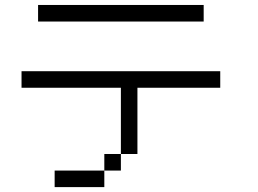

<svg xmlns="http://www.w3.org/2000/svg" viewBox="-20 -820 1040 773"><path d="M533.3 -200H466.7V-466.7H66.7V-533.3H866.7V-466.7H533.3ZM200 -66.7V-133.3H400V-66.7ZM133.3 -733.3V-800H800V-733.3ZM400 -133.3V-200H466.7V-133.3Z"/></svg>

Font: Galmuri14 Regular
Style: Regular
Weight: 400
Designer: Lee Minseo (quiple)
Version: Version 2.399;hotconv 1.1.1;makeotfexe 2.6.0 DEVELOPMENT